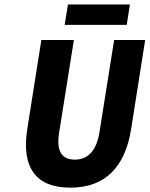

<svg xmlns="http://www.w3.org/2000/svg" viewBox="-20 -841 680 873"><path d="M273.9 -728 289.1 -820.8H570.8L556.2 -728ZM299.8 12.2Q181.6 12.2 132.6 -55.7Q83.5 -123.5 104 -253.9L168 -659.2H315.9L249 -238.8Q228.5 -115.2 319.8 -115.2Q411.6 -115.2 432.1 -238.8L499 -659.2H640.1L576.2 -253.9Q555.7 -123.5 486.6 -55.7Q417.5 12.2 299.8 12.2Z"/></svg>

Font: Office Code Pro D Bold Italic
Style: Regular
Weight: 700
Italic angle: -9°
Designer: Nathan Rutzky & Paul D. Hunt
Foundry: Adobe Systems Incorporated
Version: Version 1.004;PS 001.004;hotconv 1.0.70;makeotf.lib2.5.58329